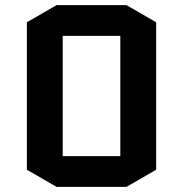

<svg xmlns="http://www.w3.org/2000/svg" viewBox="-20 -725 715 750"><path d="M590 -62 474 5H201L85 -62V-638L201 -705H474L590 -638ZM225 -585V-115H450V-585Z"/></svg>

Font: Quantico
Style: Bold
Weight: 700
Designer: Matt Desmond
Foundry: MADtype
Version: Version 2.002